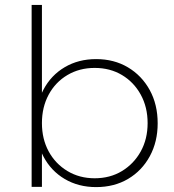

<svg xmlns="http://www.w3.org/2000/svg" viewBox="-20 -762 711 783"><path d="M372 -521Q445 -521 501.5 -487.5Q558 -454 590.5 -395Q623 -336 623 -259Q623 -184 591 -125Q559 -66 502.5 -32.5Q446 1 372 1Q300 1 244 -32Q188 -65 157 -124Q126 -183 126 -259Q126 -337 157 -396Q188 -455 244 -488Q300 -521 372 -521ZM366 -485Q304 -485 255 -456Q206 -427 178.5 -376Q151 -325 151 -260Q151 -195 178.5 -144.5Q206 -94 255 -64.5Q304 -35 366 -35Q429 -35 477.5 -64.5Q526 -94 554 -144.5Q582 -195 582 -260Q582 -325 554 -376Q526 -427 477.5 -456Q429 -485 366 -485ZM109 -742H151V0H109Z"/></svg>

Font: Alexandria ExtraLight
Style: Regular
Weight: 250
Designer: Mohamed Gaber
Foundry: Kief Type Foundry
Version: Version 5.100